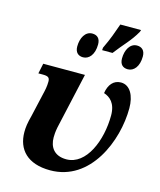

<svg xmlns="http://www.w3.org/2000/svg" viewBox="-125 -937 862 1036"><g transform="rotate(15 306.0 -419.0)"><path d="M358 -689H416C458 -745 498 -781 529 -837L533 -848H417C397 -792 388 -764 359 -703ZM268 -625C301 -625 329 -656 329 -713C329 -747 311 -762 284 -762C245 -762 223 -721 223 -674C223 -640 242 -625 268 -625ZM518 -625C551 -625 579 -656 579 -713C579 -747 560 -762 534 -762C495 -762 473 -721 473 -674C473 -640 491 -625 518 -625ZM254 10C479 10 581 -242 581 -424C581 -494 553 -547 502 -547C461 -547 435 -516 428 -468C462 -457 496 -430 496 -361C496 -222 435 -70 323 -70C255 -70 227 -113 227 -167C227 -179 228 -199 233 -224L303 -536H70L58 -479H83C112 -479 122 -473 122 -450C122 -423 117 -401 111 -376L82 -249C70 -204 67 -180 67 -154C67 -57 127 10 254 10Z"/></g></svg>

Font: Noto Serif SemiCondensed Extra
Style: Italic
Weight: 800
Width: 4
Italic angle: -12°
Designer: Monotype Design Team
Foundry: Monotype Imaging Inc.
Version: Version 1.901